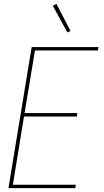

<svg xmlns="http://www.w3.org/2000/svg" viewBox="-20 -980 540 1000"><path d="M24 0 145 -735H493L490 -717H162L108 -391H383L380 -373H105L47 -18H375L372 0ZM331 -811 255 -950 274 -960 347 -819Z"/></svg>

Font: Iosevka SS18 Thin
Style: Italic
Weight: 100
Italic angle: -9°
Monospace: yes
Designer: Belleve Invis
Foundry: Belleve Invis
Version: Version 25.1.1; ttfautohint (v1.8.4)